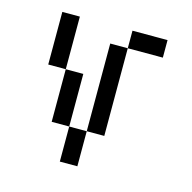

<svg xmlns="http://www.w3.org/2000/svg" viewBox="-81 -581 661 661"><g transform="rotate(15 250.0 -250.0)"><path d="M437.5 -437.5V-500H312.5V-437.5H250V-125H187.5Q187.5 -125 187.5 0H250Q250 0 250 -125H312.5V-437.5ZM187.5 -125V-312.5H125V-125ZM125 -312.5V-500H62.5V-312.5Z"/></g></svg>

Font: CalcUnifontExMono
Style: Regular
Weight: 500
Version: Version 15.0.06